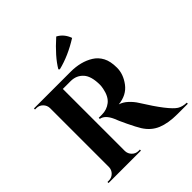

<svg xmlns="http://www.w3.org/2000/svg" viewBox="-243 -1104 1274 1274"><g transform="rotate(-45 394.5 -466.5)"><path d="M350 -762 343 -769Q386 -843 487 -933Q535 -908 555 -852Q452 -787 350 -762ZM318 -656H275Q273 -656 272 -656V-73Q273 -47 291.5 -28.5Q310 -10 336 -10H349V0H45V-10H58Q84 -10 102.5 -28Q121 -46 122 -72V-627Q121 -653 102.5 -671.5Q84 -690 58 -690H45V-700H388Q485 -700 552 -658Q586 -637 606 -599.5Q626 -562 626 -501.5Q626 -441 584 -385Q542 -329 462 -321Q492 -312 519 -287Q546 -262 564 -233Q672 -60 724 -27Q750 -11 789 -10V0H691Q606 0 549 -23.5Q492 -47 456 -104Q438 -133 410 -191.5Q382 -250 373 -275Q346 -335 305 -342V-352H336Q381 -352 415.5 -379Q450 -406 462 -467Q466 -488 466 -500Q466 -582 433 -618.5Q400 -655 348 -656Q338 -656 318 -656Z"/></g></svg>

Font: Cinzel Decorative
Style: Bold
Weight: 700
Version: Version 1.002;PS 001.002;hotconv 1.0.56;makeotf.lib2.0.21325